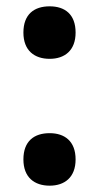

<svg xmlns="http://www.w3.org/2000/svg" viewBox="-20 -575 313 607"><path d="M54 -472C54 -415 89 -389 137 -389C184 -389 219 -415 219 -472C219 -530 185 -555 137 -555C88 -555 54 -530 54 -472ZM54 -71C54 -14 89 12 137 12C184 12 219 -14 219 -71C219 -129 184 -154 137 -154C88 -154 54 -129 54 -71Z"/></svg>

Font: Noto Sans Thai Looped SemiCondensed
Style: Bold
Weight: 700
Width: 4
Designer: Sasikarn Vongin, Ben Mitchell
Foundry: The Fontpad Ltd
Version: Version 1.001